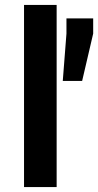

<svg xmlns="http://www.w3.org/2000/svg" viewBox="-20 -763 400 783"><path d="M78 0V-743H211V0ZM236 -433 251 -626V-688H360V-626L315 -433Z"/></svg>

Font: Saira SemiExpanded SemiBold
Style: Regular
Weight: 600
Width: 6
Designer: Hector Gatti with collaboration of the Omnibus-Type team
Foundry: Omnibus-Type
Version: Version 1.101